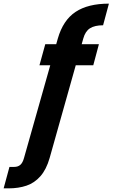

<svg xmlns="http://www.w3.org/2000/svg" viewBox="-162 -797 619 1056"><path d="M-142 239 -110 121H-84Q-63 121 -50 109.5Q-37 98 -30 72L156 -585Q185 -686 253.5 -731.5Q322 -777 437 -777L405 -658Q359 -658 333 -641.5Q307 -625 296 -585L111 72Q93 135 60.5 172Q28 209 -16 224Q-60 239 -115 239ZM55 -438 87 -554H382L351 -438Z"/></svg>

Font: DM Sans 28pt ExtraBold
Style: Italic
Weight: 800
Italic angle: -10°
Version: Version 4.004;gftools[0.9.30]